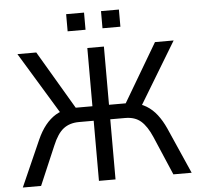

<svg xmlns="http://www.w3.org/2000/svg" viewBox="-59 -954 1056 1015"><g transform="rotate(-5 469.0 -446.5)"><path d="M21 0 129 -244Q149 -289 174 -320Q199 -351 229.5 -369.5Q260 -388 298 -392L261 -364L54 -705H154L347 -378L327 -396H425V-705H513V-396H612L591 -378L784 -705H883L677 -364L641 -392Q680 -387 711 -368Q742 -349 766 -318Q790 -287 809 -245L917 0H820L732 -206Q707 -264 675.5 -291.5Q644 -319 592 -319H513V0H425V-319H347Q298 -319 265 -294Q232 -269 206 -206L118 0ZM514 -802V-893H609V-802ZM329 -802V-893H424V-802Z"/></g></svg>

Font: Nunito Sans 7pt SemiCondensed
Style: Regular
Weight: 400
Width: 4
Designer: Vernon Adams
Foundry: Vernon Adams
Version: Version 3.101;gftools[0.9.27]